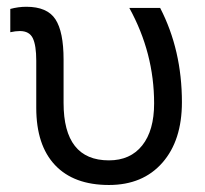

<svg xmlns="http://www.w3.org/2000/svg" viewBox="-20 -523 593 556"><path d="M85 -347.2Q85 -391.6 75 -412.4Q64.9 -433.1 37.6 -433.1Q24.9 -433.1 9.8 -429.7V-497.1Q33.2 -503.4 56.2 -503.4Q116.7 -503.4 140.4 -467.3Q164.1 -431.2 164.1 -350.6V-225.1Q164.1 -58.6 295.4 -58.6Q357.4 -58.6 391.8 -101.8Q426.3 -145 426.3 -223.6Q426.3 -369.6 354.5 -500H443.8Q506.8 -377.9 506.8 -227.1Q506.8 -116.2 450.2 -51.8Q393.6 12.7 295.4 12.7Q193.8 12.7 139.4 -44.9Q85 -102.5 85 -210.9Z"/></svg>

Font: Segoe UI Historic
Style: Regular
Weight: 400
Foundry: Microsoft Corporation
Version: Version 1.03